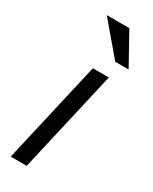

<svg xmlns="http://www.w3.org/2000/svg" viewBox="-194 -787 664 833"><g transform="rotate(30 138.0 -370.0)"><path d="M22 0 139 -510H219L102 0ZM209 -583 76 -740H189L276 -583Z"/></g></svg>

Font: Instrument Sans
Style: Italic
Weight: 400
Italic angle: -13°
Designer: Rodrigo Fuenzalida
Foundry: fragTYPE
Version: Version 1.000;gftools[0.9.28]